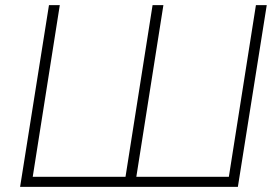

<svg xmlns="http://www.w3.org/2000/svg" viewBox="-20 -725 1078 745"><path d="M58 0 170 -705H212L107 -39H467L572 -705H614L509 -39H868L973 -705H1015L903 0Z"/></svg>

Font: Nunito Sans 12pt ExtraLight
Style: Italic
Weight: 200
Italic angle: -9°
Designer: Vernon Adams
Foundry: Vernon Adams
Version: Version 3.101;gftools[0.9.27]